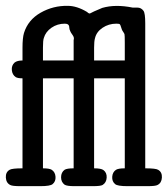

<svg xmlns="http://www.w3.org/2000/svg" viewBox="-24 -638 574 657"><path d="M53 -431V-475Q53 -508 58 -525Q72 -570 115 -594.5Q158 -619 208 -618Q239 -618 274 -597Q280 -591 284 -592L298 -599Q323 -610 326 -611Q371 -624 430 -612H446Q459 -612 467 -601Q473 -593 473 -558V-62Q509 -62 517 -57Q531 -49 530 -30.5Q529 -12 515 -5Q508 -1 481 -1H412Q378 -1 370 -8Q359 -17 360 -33Q361 -49 373 -57Q381 -62 403 -62V-370H298V-62Q322 -62 330 -56Q342 -47 341 -30Q340 -13 327 -5Q320 -1 294 -1H230Q205 -1 197 -6Q185 -15 185 -31.5Q185 -48 197 -57Q205 -62 228 -62V-370H123V-62Q145 -62 153 -57Q165 -49 166 -33Q167 -17 156 -8Q148 -1 114 -1H45Q18 -1 11 -5Q-3 -12 -4 -30.5Q-5 -49 9 -57Q17 -62 53 -62V-370Q37 -370 30 -374Q18 -382 16.5 -398Q15 -414 26 -424Q35 -431 53 -431ZM228 -431V-501Q231 -509 224.5 -518Q218 -527 217 -530Q213 -538 213 -544Q213 -557 198 -557Q172 -557 152 -543Q132 -529 126 -508Q123 -500 123 -475V-431ZM298 -431H403V-492Q403 -518 402 -521Q401 -524 397.5 -529Q394 -534 393 -537Q392 -539 390 -546Q388 -553 386 -555Q384 -557 374 -557Q348 -557 327 -543Q306 -529 301 -507Q298 -497 298 -475Z"/></svg>

Font: cwTeXFangSong
Style: Medium
Weight: 500
Version: Version 1.17